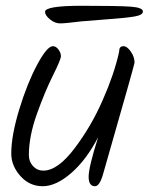

<svg xmlns="http://www.w3.org/2000/svg" viewBox="-20 -662 519 665"><path d="M136 -621Q136 -642 262.5 -642Q389 -642 432 -639Q475 -636 475 -622Q475 -610 446.5 -605Q418 -600 355.5 -595.5Q293 -591 262 -588Q206 -581 188 -581Q170 -581 153 -595Q136 -609 136 -621ZM393 -486Q393 -502 408 -502Q420 -502 433 -483.5Q446 -465 446 -445Q446 -439 337 -59Q325 -17 309 -17Q287 -17 287 -50Q287 -83 320 -187Q279 -108 226.5 -62.5Q174 -17 128 -17Q82 -17 50.5 -52.5Q19 -88 19 -130Q19 -192 46.5 -282.5Q74 -373 108.5 -437.5Q143 -502 163 -502Q174 -502 182.5 -490.5Q191 -479 191 -467.5Q191 -456 163.5 -401Q136 -346 108 -268Q80 -190 80 -125Q80 -102 94.5 -86.5Q109 -71 130 -71Q180 -71 238.5 -148.5Q297 -226 336 -316Q375 -404 392 -480Q393 -484 393 -486Z"/></svg>

Font: Kalam Light
Style: Regular
Weight: 300
Version: Version 2.001;PS 1.0;hotconv 1.0.79;makeotf.lib2.5.61930; tt